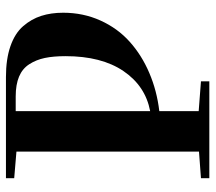

<svg xmlns="http://www.w3.org/2000/svg" viewBox="-58 -644 703 626"><g transform="rotate(-90 293.0 -331.5)"><path d="M24.4 0V-27.3L111.3 -33.7V-628.9L24.4 -636.2V-663.1H354.5Q413.1 -663.1 455.1 -648.4Q497.1 -633.8 520.3 -606.9Q543.5 -580.1 553.7 -548.1Q564 -516.1 564 -476.6Q564 -411.1 538.6 -355Q513.2 -298.8 469.2 -259.5Q425.3 -220.2 367.4 -195.6Q309.6 -170.9 243.2 -163.1V-34.7L340.3 -27.3V0ZM291 -631.3H243.2V-192.9Q325.2 -208.5 373.8 -280Q422.4 -351.6 422.4 -468.8Q422.4 -508.3 416.5 -536.4Q410.6 -564.5 396.2 -586.9Q381.8 -609.4 355.7 -620.4Q329.6 -631.3 291 -631.3Z"/></g></svg>

Font: Elstob SemiBold
Style: Regular
Weight: 600
Designer: Peter S. Baker
Version: Version 1.015